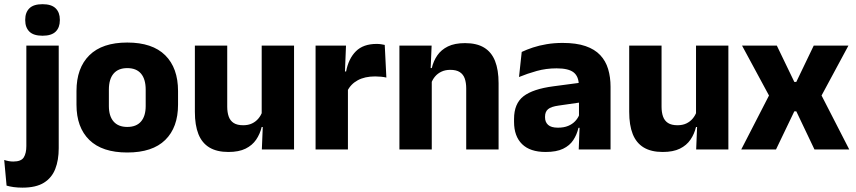

<svg xmlns="http://www.w3.org/2000/svg" viewBox="-65 -707 4046 908"><path d="M59.6 -82.2V-491.4H212.7V-82.2ZM136.1 -538Q93.6 -538 73.9 -557.6Q54.3 -577.3 54.3 -610.9V-614.3Q54.3 -648 73.9 -667.6Q93.6 -687.2 136.1 -687.2Q178.4 -687.2 198.2 -667.6Q218 -648 218 -614.3V-610.9Q218 -576.8 198.2 -557.4Q178.4 -538 136.1 -538ZM41.3 180.4Q19.1 180.4 -0.3 177.8Q-19.7 175.1 -33.9 170.8L-45.1 49.5Q-34.8 52.9 -24.1 54.9Q-13.3 56.9 -2 56.9Q35.1 56.9 47.4 37.3Q59.6 17.8 59.6 -16.3V-111.3H212.7V-6.1Q212.7 50.3 196.3 92.1Q180 133.9 142.6 157.2Q105.2 180.4 41.3 180.4Z M536.9 14.2Q418.2 14.2 357.4 -45.2Q296.7 -104.6 296.7 -211.9V-276.5Q296.7 -385.4 357.6 -445.6Q418.5 -505.8 536.9 -505.8Q655.7 -505.8 716.4 -445.6Q777 -385.4 777 -276.5V-211.9Q777 -104.6 716.5 -45.2Q656.1 14.2 536.9 14.2ZM536.9 -106.7Q579.7 -106.7 601.8 -132.3Q624 -157.9 624 -205.5V-283.2Q624 -332.8 601.8 -358.9Q579.7 -384.9 536.9 -384.9Q494.5 -384.9 472.2 -358.9Q449.9 -332.8 449.9 -283.2V-205.5Q449.9 -157.9 472.2 -132.3Q494.5 -106.7 536.9 -106.7Z M1009.6 -491.4V-202.7Q1009.6 -175.7 1016.6 -155.9Q1023.6 -136.1 1040.1 -125.4Q1056.7 -114.7 1085 -114.7Q1109.1 -114.7 1126.9 -123.2Q1144.6 -131.7 1156.7 -146.1Q1168.9 -160.5 1175 -177.9L1198.7 -106.4H1172.5Q1164.7 -73.5 1146.4 -46.6Q1128.1 -19.7 1096.3 -4Q1064.5 11.7 1015.1 11.7Q960.6 11.7 925.3 -9.5Q890.1 -30.8 873.3 -72.9Q856.6 -115 856.6 -178.1V-491.4ZM1325.6 -491.4V0H1173.3L1178.3 -122.9L1172.6 -137.2V-491.4Z M1577.4 -276 1535.5 -368.9H1571.7Q1583.4 -430 1618.2 -464.6Q1652.9 -499.3 1716.3 -499.3Q1727.4 -499.3 1736.7 -497.9Q1746.1 -496.5 1754.5 -494.6L1762.2 -340.2Q1751.6 -342.8 1737.5 -344.2Q1723.4 -345.6 1709 -345.6Q1660 -345.6 1626.6 -327.3Q1593.2 -309 1577.4 -276ZM1427.4 0V-491.4H1571.3L1565 -334.7L1580.4 -332.5V0Z M2139.8 0V-288.8Q2139.8 -315.9 2132.9 -335.6Q2125.9 -355.4 2109.4 -366Q2092.9 -376.7 2064.5 -376.7Q2040.9 -376.7 2022.9 -368.2Q2004.9 -359.8 1992.8 -345.6Q1980.7 -331.4 1974.4 -313.5L1950.8 -385H1977Q1984.8 -418.5 2003.1 -445.1Q2021.4 -471.7 2053.3 -487.4Q2085.3 -503.1 2134.4 -503.1Q2189.4 -503.1 2224.4 -481.9Q2259.4 -460.7 2276.1 -418.7Q2292.9 -376.6 2292.9 -313.3V0ZM1823.9 0V-491.4H1976.2L1971.1 -368.6L1976.9 -354.2V0Z M2671.9 0 2676.6 -123 2673.1 -130.7V-284L2672.2 -303.9Q2672.2 -345.1 2648 -364.5Q2623.8 -383.8 2567.3 -383.8Q2517.8 -383.8 2473.3 -371.4Q2428.8 -359 2389.5 -342.8L2402.3 -461.4Q2425.8 -472.5 2455.2 -482.3Q2484.7 -492.1 2520.1 -498Q2555.4 -504 2595.9 -504Q2660.5 -504 2704.1 -489Q2747.6 -474 2773.5 -446.4Q2799.5 -418.8 2810.9 -380.6Q2822.4 -342.5 2822.4 -296.4V0ZM2515.5 11.7Q2441.9 11.7 2404 -25.4Q2366 -62.6 2366 -131V-144.3Q2366 -217.1 2410.6 -251.7Q2455.3 -286.3 2552.8 -299L2684.8 -316.5L2693.8 -224.6L2576.8 -207.7Q2541.3 -202.8 2527 -190.8Q2512.6 -178.8 2512.6 -155.4V-151.8Q2512.6 -129.5 2527.1 -116.4Q2541.6 -103.2 2573.6 -103.2Q2601.5 -103.2 2621.6 -111.5Q2641.8 -119.8 2654.9 -133.8Q2668.1 -147.7 2674.6 -164.4L2696.1 -102.7H2670.8Q2663.1 -70.3 2646.2 -44.5Q2629.3 -18.6 2597.9 -3.5Q2566.6 11.7 2515.5 11.7Z M3063.6 -491.4V-202.7Q3063.6 -175.7 3070.6 -155.9Q3077.6 -136.1 3094.1 -125.4Q3110.7 -114.7 3139 -114.7Q3163.1 -114.7 3180.9 -123.2Q3198.6 -131.7 3210.7 -146.1Q3222.9 -160.5 3229 -177.9L3252.7 -106.4H3226.5Q3218.7 -73.5 3200.4 -46.6Q3182.1 -19.7 3150.3 -4Q3118.5 11.7 3069.1 11.7Q3014.6 11.7 2979.3 -9.5Q2944.1 -30.8 2927.3 -72.9Q2910.6 -115 2910.6 -178.1V-491.4ZM3379.6 -491.4V0H3227.3L3232.3 -122.9L3226.6 -137.2V-491.4Z M3440.4 0 3582.6 -276.5V-235.1L3444.2 -491.4H3608.7L3691.5 -319.6H3700.8L3783.3 -491.4H3947.4L3809.4 -235.1V-276.5L3951.3 0H3786.8L3700.8 -180.6H3691.5L3604.8 0Z"/></svg>

Font: Anek Latin Medium
Style: Regular
Weight: 500
Designer: Yesha Goshar
Foundry: Ek Type
Version: Version 1.003